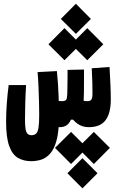

<svg xmlns="http://www.w3.org/2000/svg" viewBox="-20 -676 626 1028"><path d="M147.5 187Q106.9 187 76.7 169.7Q46.4 152.3 29.5 106.4Q12.7 60.5 12.7 -23.9Q12.7 -71.8 16.4 -122.1Q20 -172.4 26.4 -220.7H119.6Q116.7 -173.3 115.2 -121.6Q113.8 -69.8 113.8 -36.1Q113.8 -3.4 116.9 14.9Q120.1 33.2 127.9 40.5Q135.7 47.9 148.9 47.9Q164.6 47.9 173.6 39.1Q182.6 30.3 186.3 6.6Q189.9 -17.1 189.9 -61.5Q189.9 -87.4 189 -126.2Q188 -165 186.3 -208Q184.6 -251 181.2 -290L284.7 -295.4Q292 -221.7 293.9 -157Q295.9 -92.3 295.9 -51.8Q295.9 25.9 283.4 73.2Q271 120.6 249.5 145.3Q228 169.9 201.7 178.5Q175.3 187 147.5 187ZM298.8 4.9Q274.4 4.9 248.8 -4.9Q223.1 -14.6 207.5 -39.1L227.1 -152.3Q247.1 -143.1 272.7 -138.7Q298.3 -134.3 310.5 -134.3Q329.1 -134.3 334.5 -142.1Q339.8 -149.9 340.3 -174.8Q340.8 -196.3 341.1 -217.3Q341.3 -238.3 341.6 -259.5Q341.8 -280.8 341.8 -301.8L429.7 -303.7Q429.7 -274.4 429.7 -244.1Q429.7 -213.9 429.4 -184.8Q429.2 -155.8 427.7 -128.9Q426.3 -97.7 417 -74.2Q407.7 -50.8 398.4 -35.2H359.9Q350.6 -14.6 336.2 -4.9Q321.8 4.9 298.8 4.9ZM455.6 4.9Q420.9 4.9 395.5 -13.2Q370.1 -31.2 344.2 -69.8L367.2 -161.1Q391.1 -148.9 408.9 -141.6Q426.8 -134.3 446.8 -134.3Q463.9 -134.3 469.5 -143.3Q475.1 -152.3 475.1 -173.3Q475.1 -200.7 474.4 -234.1Q473.6 -267.6 471.2 -310.5L566.4 -317.4Q568.8 -268.1 571 -226.8Q573.2 -185.5 573.2 -143.6Q573.2 -69.8 545.2 -32.5Q517.1 4.9 455.6 4.9ZM386.2 -494.6 305.7 -574.7 386.2 -655.8 466.8 -574.7ZM447.3 -353.5 361.3 -439 447.3 -525.4 533.2 -439ZM325.2 -353.5 239.3 -439 325.2 -525.4 411.1 -439ZM421.4 170.9 502 251.5 421.4 332.5 340.8 251.5ZM482.4 30.3 568.4 115.7 482.4 202.1 396.5 115.7ZM360.4 30.3 446.3 115.7 360.4 202.1 274.4 115.7Z"/></svg>

Font: Cascadia Mono
Style: Regular
Weight: 400
Monospace: yes
Designer: Aaron Bell
Foundry: Saja Typeworks
Version: Version 2404.023